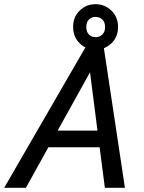

<svg xmlns="http://www.w3.org/2000/svg" viewBox="-70 -899 688 919"><path d="M-50 0 349 -690H424L528 0H432L405 -208L452 -194H116L183 -233L54 0ZM196 -256 161 -274H442L400 -247L355 -599L383 -593ZM280 -770Q280 -818 311.5 -848.5Q343 -879 387 -879Q431 -879 463 -848.5Q495 -818 495 -770Q495 -722 463 -691.5Q431 -661 387 -661Q343 -661 311.5 -691.5Q280 -722 280 -770ZM343 -769Q343 -747 355.5 -734Q368 -721 387 -721Q407 -721 420 -734Q433 -747 433 -769Q433 -793 420 -805.5Q407 -818 387 -818Q368 -818 355.5 -805.5Q343 -793 343 -769Z"/></svg>

Font: Radio Canada
Style: Italic
Weight: 400
Italic angle: -12°
Designer: Charles Daoud, Etienne Aubert Bonn, Alexandre Saumier Demers, Jacques Le Bailly
Foundry: Radio-Canada
Version: Version 2.104;gftools[0.9.28.dev5+ged2979d]